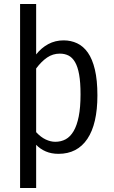

<svg xmlns="http://www.w3.org/2000/svg" viewBox="-20 -756 568 956"><path d="M80 180V-736H160V-485Q186 -518 220.5 -536.5Q255 -555 297 -555Q333 -555 364 -540.5Q395 -526 417.5 -494Q440 -462 452.5 -409.5Q465 -357 465 -281Q465 -139 415 -64.5Q365 10 271 10Q236 10 208 -2Q180 -14 160 -35V180ZM278 -489Q243 -489 214.5 -469.5Q186 -450 160 -415V-98Q183 -73 207.5 -61.5Q232 -50 255 -50Q284 -50 307 -62.5Q330 -75 346.5 -103Q363 -131 372 -176Q381 -221 381 -286Q381 -346 374 -385Q367 -424 353.5 -447Q340 -470 321 -479.5Q302 -489 278 -489Z"/></svg>

Font: Carrois Gothic
Style: Regular
Weight: 400
Designer: Ralph du Carrois
Foundry: Ralph du Carrois
Version: Version 1.001